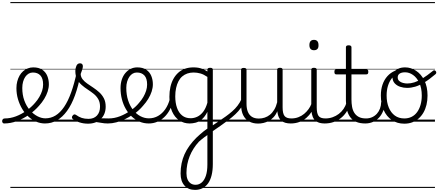

<svg xmlns="http://www.w3.org/2000/svg" viewBox="-99 -1163 4189 1835"><path d="M-60 17Q-69 17 -74 9.5Q-79 2 -78.5 -7Q-78 -16 -72 -23.5Q-66 -31 -54 -31Q0 -31 53 -51Q106 -71 153.5 -105Q201 -139 236 -180Q260 -207 277 -236.5Q294 -266 303.5 -295.5Q313 -325 313 -355Q313 -414 287 -442Q261 -470 215 -470Q205 -470 199.5 -477.5Q194 -485 195 -494.5Q196 -504 202 -511.5Q208 -519 219 -519Q272 -519 305 -496.5Q338 -474 353 -437Q368 -400 368 -358Q368 -324 356.5 -288.5Q345 -253 324 -218.5Q303 -184 274 -152Q232 -104 177.5 -66Q123 -28 62.5 -5.5Q2 17 -60 17ZM0 623H444V633H0ZM0 -20H444V0H0ZM0 -505H444V-500H0ZM0 -1143H444V-1133H0Z M331 17Q288 17 247.5 0Q207 -17 173 -48Q139 -79 113.5 -121.5Q88 -164 73 -214.5Q58 -265 58 -321Q58 -355 66 -385.5Q74 -416 88 -440.5Q102 -465 122 -482.5Q142 -500 166.5 -509.5Q191 -519 219 -519Q228 -519 232.5 -511.5Q237 -504 236 -494.5Q235 -485 229.5 -477.5Q224 -470 215 -470Q193 -470 174.5 -459Q156 -448 142.5 -428.5Q129 -409 121.5 -381.5Q114 -354 114 -322Q114 -256 133.5 -202.5Q153 -149 186 -111Q219 -73 258 -52.5Q297 -32 335 -32Q387 -32 431.5 -59Q476 -86 513.5 -141Q551 -196 581 -279.5Q611 -363 635 -475Q637 -484 647 -485Q657 -486 666 -480Q675 -474 672 -459Q650 -341 617.5 -251.5Q585 -162 541.5 -102.5Q498 -43 445.5 -13Q393 17 331 17ZM444 623V633ZM444 -20V0ZM444 -505V-500ZM444 -1143V-1133Z M931 17Q898 17 871.5 11.5Q845 6 820 3.5Q795 1 766 12L787 -11Q824 -25 849.5 -29Q875 -33 895.5 -32Q916 -31 937 -31Q946 -31 950 -23.5Q954 -16 952.5 -7Q951 2 945.5 9.5Q940 17 931 17ZM742 19Q700 19 662 7Q624 -5 595 -27Q589 -33 588.5 -41.5Q588 -50 596 -59Q603 -68 610.5 -69.5Q618 -71 627 -65Q655 -45 682.5 -36Q710 -27 747 -27Q798 -27 827.5 -58.5Q857 -90 857 -144Q857 -186 840 -215.5Q823 -245 796 -266.5Q769 -288 739 -307.5Q709 -327 682 -350.5Q655 -374 638 -406Q621 -438 621 -485Q621 -511 631.5 -534.5Q642 -558 666 -558Q679 -558 686 -550.5Q693 -543 693 -530Q693 -519 687.5 -499.5Q682 -480 672 -456Q673 -427 691 -404.5Q709 -382 736 -363.5Q763 -345 793 -325Q823 -305 850 -280.5Q877 -256 894 -223Q911 -190 911 -144Q911 -71 865 -26Q819 19 742 19ZM444 623H994V633H444ZM444 -20H994V0H444ZM444 -505H994V-500H444ZM444 -1143H994V-1133H444Z M932 17Q919 17 913.5 9.5Q908 2 909.5 -7Q911 -16 918.5 -23.5Q926 -31 938 -31Q994 -31 1048 -52Q1102 -73 1146 -105Q1154 -110 1160.5 -107Q1167 -104 1171.5 -96.5Q1176 -89 1176 -80.5Q1176 -72 1169 -67Q1135 -43 1095 -24Q1055 -5 1013.5 6Q972 17 932 17ZM994 623V633ZM994 -20V0ZM994 -505V-500ZM994 -1143V-1133Z M1149 -106Q1172 -122 1192.5 -140.5Q1213 -159 1230 -180Q1254 -207 1271 -236.5Q1288 -266 1297.5 -295.5Q1307 -325 1307 -355Q1307 -414 1281 -442Q1255 -470 1209 -470Q1199 -470 1193.5 -477.5Q1188 -485 1189 -494.5Q1190 -504 1196 -511.5Q1202 -519 1213 -519Q1266 -519 1299 -496.5Q1332 -474 1347 -437Q1362 -400 1362 -358Q1362 -324 1350.5 -288.5Q1339 -253 1318 -218.5Q1297 -184 1268 -152Q1249 -129 1225.5 -108Q1202 -87 1177 -69ZM994 623H1438V633H994ZM994 -20H1438V0H994ZM994 -505H1438V-500H994ZM994 -1143H1438V-1133H994Z M1323 17Q1276 17 1235.5 0Q1195 -17 1161.5 -48Q1128 -79 1103.5 -121.5Q1079 -164 1066 -214.5Q1053 -265 1053 -321Q1053 -364 1064.5 -400.5Q1076 -437 1098 -463.5Q1120 -490 1149 -504.5Q1178 -519 1213 -519Q1224 -519 1229 -511.5Q1234 -504 1233 -494.5Q1232 -485 1226 -477.5Q1220 -470 1209 -470Q1187 -470 1169 -459.5Q1151 -449 1137.5 -429.5Q1124 -410 1116 -383Q1108 -356 1108 -323Q1108 -257 1125.5 -203.5Q1143 -150 1173.5 -111.5Q1204 -73 1243 -52.5Q1282 -32 1324 -32Q1372 -32 1412 -55Q1452 -78 1480.5 -119Q1509 -160 1524 -216Q1526 -224 1535 -225.5Q1544 -227 1551.5 -222.5Q1559 -218 1557 -208Q1546 -156 1524 -114.5Q1502 -73 1471 -43.5Q1440 -14 1402.5 1.5Q1365 17 1323 17ZM1438 623V633ZM1438 -20V0ZM1438 -505V-500ZM1438 -1143V-1133Z M1765 652Q1701 652 1664 610.5Q1627 569 1627 495Q1627 444 1636.5 398.5Q1646 353 1664.5 311.5Q1683 270 1711.5 230.5Q1740 191 1777 154Q1795 137 1812.5 121.5Q1830 106 1848 91.5Q1866 77 1883 66V-94Q1858 -45 1829 -21.5Q1800 2 1770.5 9.5Q1741 17 1713 17Q1658 17 1614 -12.5Q1570 -42 1545 -99Q1520 -156 1520 -238Q1520 -288 1529.5 -331Q1539 -374 1558 -408.5Q1577 -443 1604.5 -468Q1632 -493 1668.5 -506Q1705 -519 1750 -519Q1775 -519 1796 -515.5Q1817 -512 1838 -503.5Q1859 -495 1883 -480V-497Q1883 -506 1889.5 -510.5Q1896 -515 1910 -515Q1923 -515 1929 -510.5Q1935 -506 1935 -497V404Q1935 465 1923.5 511.5Q1912 558 1890 589Q1868 620 1836 636Q1804 652 1765 652ZM1770 603Q1803 603 1828.5 581.5Q1854 560 1868.5 517Q1883 474 1883 410V128Q1870 137 1856 147Q1842 157 1828.5 168.5Q1815 180 1802 191Q1773 223 1751 257.5Q1729 292 1714 329.5Q1699 367 1691 407.5Q1683 448 1683 492Q1683 526 1693 550.5Q1703 575 1722.5 589Q1742 603 1770 603ZM1723 -33Q1755 -33 1785.5 -47Q1816 -61 1841.5 -93Q1867 -125 1883 -181V-428Q1848 -452 1816 -461Q1784 -470 1751 -470Q1719 -470 1691.5 -460.5Q1664 -451 1642.5 -432.5Q1621 -414 1606.5 -386Q1592 -358 1584 -322Q1576 -286 1576 -242Q1576 -180 1592.5 -133Q1609 -86 1641.5 -59.5Q1674 -33 1723 -33ZM1438 623H2073V633H1438ZM1438 -20H2073V0H1438ZM1438 -505H2073V-500H1438ZM1438 -1143H2073V-1133H1438Z M1925 97Q1919 101 1913 96.5Q1907 92 1904 83.5Q1901 75 1902 66Q1903 57 1909 52Q1950 24 1987.5 -1Q2025 -26 2058.5 -50Q2092 -74 2120.5 -99Q2149 -124 2171 -152.5Q2193 -181 2208 -214Q2214 -229 2223 -229.5Q2232 -230 2237.5 -222.5Q2243 -215 2239 -202Q2226 -164 2203.5 -132Q2181 -100 2150.5 -71.5Q2120 -43 2084 -15.5Q2048 12 2008 39.5Q1968 67 1925 97ZM2073 623V633ZM2073 -20V0ZM2073 -505V-500ZM2073 -1143V-1133Z M2368 18Q2320 18 2283 -1.5Q2246 -21 2225.5 -61.5Q2205 -102 2205 -166V-496Q2205 -505 2211 -509.5Q2217 -514 2230 -514Q2244 -514 2250.5 -509.5Q2257 -505 2257 -496V-171Q2257 -127 2269.5 -95.5Q2282 -64 2308 -47Q2334 -30 2375 -30Q2404 -30 2431 -39Q2458 -48 2481 -66.5Q2504 -85 2522 -115Q2540 -145 2550 -186V-496Q2550 -506 2556.5 -510.5Q2563 -515 2577 -515Q2590 -515 2596 -510.5Q2602 -506 2602 -496V-137Q2602 -78 2620.5 -54.5Q2639 -31 2686 -31Q2696 -31 2700.5 -23.5Q2705 -16 2704.5 -7Q2704 2 2698 9.5Q2692 17 2680 17Q2650 17 2628 10.5Q2606 4 2590.5 -9Q2575 -22 2566 -41.5Q2557 -61 2553 -87L2552 -100Q2537 -66 2515.5 -43Q2494 -20 2469.5 -7Q2445 6 2419 12Q2393 18 2368 18ZM2073 623H2744V633H2073ZM2073 -20H2744V0H2073ZM2073 -505H2744V-500H2073ZM2073 -1143H2744V-1133H2073Z M2679 17Q2668 17 2662.5 9.5Q2657 2 2657.5 -7Q2658 -16 2665 -23.5Q2672 -31 2685 -31Q2722 -31 2753 -43Q2784 -55 2808 -75Q2832 -95 2850 -120Q2868 -145 2878 -172Q2882 -183 2891 -182.5Q2900 -182 2906 -174.5Q2912 -167 2909 -157Q2898 -124 2878 -93Q2858 -62 2829.5 -37Q2801 -12 2763 2.5Q2725 17 2679 17ZM2744 623V633ZM2744 -20V0ZM2744 -505V-500ZM2744 -1143V-1133Z M3006 17Q2968 17 2942.5 6.5Q2917 -4 2902.5 -24Q2888 -44 2882 -72.5Q2876 -101 2876 -137V-496Q2876 -506 2882 -510.5Q2888 -515 2901 -515Q2915 -515 2921.5 -510.5Q2928 -506 2928 -496V-137Q2928 -82 2944.5 -56.5Q2961 -31 3012 -31Q3021 -31 3025.5 -23.5Q3030 -16 3029.5 -7Q3029 2 3023.5 9.5Q3018 17 3006 17ZM2902 -683Q2880 -683 2869 -695.5Q2858 -708 2858 -732Q2858 -757 2869 -769.5Q2880 -782 2902 -782Q2923 -782 2934 -769.5Q2945 -757 2945 -732Q2946 -707 2934.5 -695Q2923 -683 2902 -683ZM2744 623H3069V633H2744ZM2744 -20H3069V0H2744ZM2744 -505H3069V-500H2744ZM2744 -1143H3069V-1133H2744Z M3004 17Q2993 17 2987.5 9.5Q2982 2 2982.5 -7Q2983 -16 2990 -23.5Q2997 -31 3010 -31Q3047 -31 3079.5 -42.5Q3112 -54 3138.5 -74Q3165 -94 3184 -121.5Q3203 -149 3213 -182Q3216 -193 3225.5 -192Q3235 -191 3241.5 -184Q3248 -177 3245 -167Q3233 -125 3211 -91.5Q3189 -58 3157.5 -33.5Q3126 -9 3087 4Q3048 17 3004 17ZM3069 623V633ZM3069 -20V0ZM3069 -505V-500ZM3069 -1143V-1133Z M3393 17Q3342 17 3306.5 2Q3271 -13 3249.5 -41.5Q3228 -70 3217.5 -110Q3207 -150 3207 -201V-452H3116Q3105 -452 3101 -458Q3097 -464 3097 -476Q3097 -489 3101 -494.5Q3105 -500 3116 -500H3207V-711Q3207 -721 3213.5 -725.5Q3220 -730 3233 -730Q3246 -730 3253 -725.5Q3260 -721 3260 -711V-500H3401Q3412 -500 3416.5 -494.5Q3421 -489 3421 -476Q3421 -464 3416.5 -458Q3412 -452 3401 -452H3260V-213Q3260 -175 3266 -142Q3272 -109 3287.5 -84.5Q3303 -60 3330 -45.5Q3357 -31 3400 -31Q3410 -31 3415 -23.5Q3420 -16 3419.5 -7Q3419 2 3412.5 9.5Q3406 17 3393 17ZM3069 623H3457V633H3069ZM3069 -20H3457V0H3069ZM3069 -505H3457V-500H3069ZM3069 -1143H3457V-1133H3069Z M3392 17Q3381 17 3375.5 9.5Q3370 2 3370.5 -7Q3371 -16 3378 -23.5Q3385 -31 3398 -31Q3431 -31 3457.5 -43Q3484 -55 3503 -76Q3522 -97 3532.5 -125Q3543 -153 3544 -186Q3545 -198 3554 -201.5Q3563 -205 3571.5 -201.5Q3580 -198 3579 -186Q3578 -142 3563.5 -104.5Q3549 -67 3524.5 -40Q3500 -13 3466 2Q3432 17 3392 17ZM3457 623V633ZM3457 -20V0ZM3457 -505V-500ZM3457 -1143V-1133Z M3765 19Q3697 19 3646 -15.5Q3595 -50 3568 -110.5Q3541 -171 3541 -250Q3541 -308 3557 -354.5Q3573 -401 3603.5 -435Q3634 -469 3677 -487Q3720 -505 3774 -505L3773 -476Q3733 -476 3700.5 -459.5Q3668 -443 3644.5 -413Q3621 -383 3608.5 -341.5Q3596 -300 3596 -250Q3596 -185 3616.5 -135.5Q3637 -86 3674.5 -58.5Q3712 -31 3765 -31Q3804 -31 3835 -46.5Q3866 -62 3887.5 -91.5Q3909 -121 3920.5 -161.5Q3932 -202 3932 -250Q3932 -321 3908.5 -371Q3885 -421 3848.5 -446.5Q3812 -472 3773 -472Q3739 -472 3720.5 -459.5Q3702 -447 3702 -423Q3702 -402 3716.5 -389Q3731 -376 3752.5 -370.5Q3774 -365 3793 -365Q3827 -365 3861.5 -376Q3896 -387 3938.5 -413Q3981 -439 4039 -486Q4047 -493 4054 -491Q4061 -489 4066 -482.5Q4071 -476 4070.5 -468Q4070 -460 4063 -454Q4002 -402 3955 -374Q3908 -346 3869 -334.5Q3830 -323 3791 -323Q3758 -323 3726 -333.5Q3694 -344 3673 -367Q3652 -390 3652 -427Q3652 -454 3667 -474.5Q3682 -495 3709 -507Q3736 -519 3773 -519Q3828 -519 3877 -487Q3926 -455 3956.5 -394.5Q3987 -334 3987 -250Q3987 -202 3977 -161Q3967 -120 3948 -87Q3929 -54 3901.5 -30Q3874 -6 3840 6.5Q3806 19 3765 19ZM3457 623H4058V633H3457ZM3457 -20H4058V0H3457ZM3457 -505H4058V-500H3457ZM3457 -1143H4058V-1133H3457Z"/></svg>

Font: Playwrite CL Guides
Style: Regular
Weight: 400
Designer: Veronika Burian, José Scaglione
Foundry: TypeTogether
Version: Version 1.003